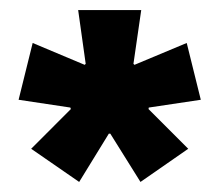

<svg xmlns="http://www.w3.org/2000/svg" viewBox="-20 -659 436 382"><path d="M137.5 -297 42 -363 121 -442 120 -445 17 -460.5 45 -573.5 148.5 -530 150.5 -532 135.5 -639H261L245.5 -532L247.5 -530L351.5 -573.5L379.5 -460.5L276 -445L275.5 -442L354.5 -363L259.5 -297L199.5 -393H196.5Z"/></svg>

Font: Anek Tamil
Style: Bold
Weight: 700
Designer: Aadarsh Rajan (Tamil), Yesha Goshar (Latin)
Foundry: Ek Type
Version: Version 1.003